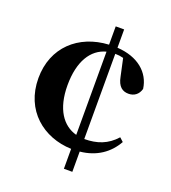

<svg xmlns="http://www.w3.org/2000/svg" viewBox="-143 -848 896 1006"><g transform="rotate(20 305.0 -345.0)"><path d="M376 52V-61C468 -70 533 -117 571 -185L550 -204C503 -151 446 -131 376 -131V-606C392 -606 407 -604 422 -600L443 -503C453 -450 479 -433 512 -433C543 -433 567 -450 576 -483C564 -571 492 -633 376 -640V-742H329V-640C162 -631 41 -521 41 -349C41 -169 173 -64 329 -59V52ZM329 -137C251 -158 197 -233 197 -366C197 -500 248 -580 329 -601Z"/></g></svg>

Font: Source Han Serif KR Heavy
Style: Regular
Weight: 900
Designer: Ryoko NISHIZUKA 西塚涼子 (kana & ideographs); Frank Grießhammer (Latin, Greek & Cyrillic); Wenlong ZHANG 张文龙 (bopomofo); San
Foundry: Adobe
Version: Version 2.001;hotconv 1.1.0;makeotfexe 2.6.0